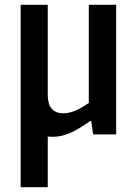

<svg xmlns="http://www.w3.org/2000/svg" viewBox="-20 -560 573 800"><path d="M66 -540H179V-159Q182 -88 244 -88Q267 -88 292 -98Q317 -108 350 -131V-540H464V0H368L360 -56H356Q329 -37 308 -24.5Q287 -12 268.5 -4.5Q250 3 233.5 6.5Q217 10 199 10Q194 10 189 9.5Q184 9 179 9V220H66Z"/></svg>

Font: Encode Sans Compressed
Style: SemiBold
Weight: 600
Designer: Pablo Impallari, Andres Torresi
Foundry: Pablo Impallari, Andres Torresi
Version: Version 1.000; ttfautohint (v1.00) -l 8 -r 50 -G 200 -x 14 -